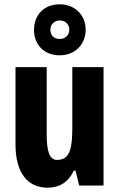

<svg xmlns="http://www.w3.org/2000/svg" viewBox="-20 -862 554 892"><path d="M257 -605C330 -605 378 -657 378 -724C378 -792 328 -842 257 -842C185 -842 138 -793 138 -723C138 -654 185 -605 257 -605ZM258 -681C229 -681 214 -699 214 -724C214 -749 233 -767 258 -767C283 -767 302 -749 302 -724C302 -699 283 -681 258 -681ZM461 -550H316V-274C316 -177 307 -119 245 -119C210 -119 197 -159 197 -237V-550H52V-191C52 -65 104 10 201 10C258 10 298 -17 323 -69H331L348 0H461Z"/></svg>

Font: Noto Sans Arabic UI XCn XBd
Style: Regular
Weight: 800
Width: 2
Designer: Monotype Design Team, Nadine Chahine and Nizar Qandah
Foundry: Monotype Imaging Inc.
Version: Version 2.010